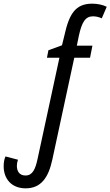

<svg xmlns="http://www.w3.org/2000/svg" viewBox="-102 -785 602 1047"><path d="M38 242C122 242 162 183 183 87L303 -470H389L402 -536H317L328 -590C344 -663 363 -696 405 -696C422 -696 438 -692 453 -685L480 -748C459 -759 429 -765 401 -765C309 -765 275 -709 249 -591L236 -538L162 -511L154 -470H222L103 81C91 137 76 172 37 172C4 172 -10 149 -10 119C-10 109 -8 97 -4 86L-72 68C-79 83 -82 101 -82 122C-82 188 -41 242 38 242Z"/></svg>

Font: Noto Sans Condensed
Style: Italic
Weight: 400
Width: 3
Italic angle: -12°
Designer: Monotype Design Team
Foundry: Monotype Imaging Inc.
Version: Version 2.013